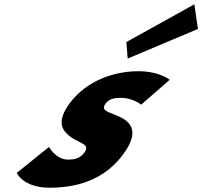

<svg xmlns="http://www.w3.org/2000/svg" viewBox="-20 -860 943 895"><path d="M569.1 -664 575.2 -587 902.6 -725 886.1 -840ZM625 -528C490 -528 362.1 -468 294.1 -363C244.2 -286 272.9 -250 307.4 -223C346 -193 400.1 -190 376.1 -153C354.1 -119 322.1 -116 297.1 -116C240.1 -116 208.4 -175 208.4 -175L58 -54C58 -54 87.3 15 211.3 15C316.3 15 469.8 -9 567.6 -160C635.6 -265 572.3 -303 517.9 -324C482.9 -338 452.1 -346 469.6 -373C485.1 -397 505.7 -404 544.7 -404C598.7 -404 638 -372 638 -372L771.1 -488C771.1 -488 724 -528 625 -528Z"/></svg>

Font: Hussar
Style: BdWodka
Weight: 700
Foundry: Cannot Into Space Fonts
Version: Version 2.00